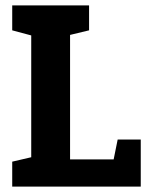

<svg xmlns="http://www.w3.org/2000/svg" viewBox="-20 -687 543 707"><path d="M238 0H95V-667H238ZM95 0V-100H498.3V0ZM25 -667H105L124.3 -548.7L25 -575.3ZM498.3 -173.3V0H378.3L413.3 -173.3ZM25 0V-91.7L125 -115L105 0ZM194.7 -548 228 -667H308V-575.3Z"/></svg>

Font: Epunda Slab Light
Style: Regular
Weight: 300
Designer: Simon Atzbach
Foundry: typofactur
Version: Version 1.102